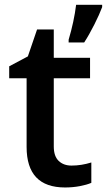

<svg xmlns="http://www.w3.org/2000/svg" viewBox="-20 -785 453 814"><path d="M283.2 -83Q325.2 -83 367.2 -96.2V-9.8Q348.1 -1.5 318.1 4.2Q288.1 9.8 255.9 9.8Q92.8 9.8 92.8 -162.1V-453.1H19V-503.9L98.1 -545.9L137.2 -660.2H208V-540H361.8V-453.1H208V-164.1Q208 -122.6 228.8 -102.8Q249.5 -83 283.2 -83ZM271 -616.7Q293.9 -693.8 302.7 -764.6H413.1V-754.9Q401.9 -724.6 379.9 -680.9Q357.9 -637.2 336.9 -605H271Z"/></svg>

Font: f0_46533          
Style: Regular
Weight: 600
Foundry: Ascender Corporation
Version: Version 1.10